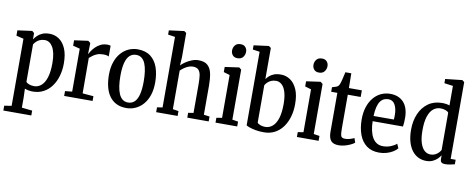

<svg xmlns="http://www.w3.org/2000/svg" viewBox="-82 -1217 4575 1856"><g transform="rotate(10 2206.0 -289.0)"><path d="M9 241V193.5L80 182.5V-476L8 -493.5V-546L148.5 -565H151.5L171.5 -547.5V-486Q184 -505 203 -524Q222 -543 251 -555.2Q280 -567.5 322.5 -567.5Q372.5 -567.5 414.2 -539.5Q456 -511.5 481 -454Q506 -396.5 506 -308Q506 -242.5 489.2 -184.5Q472.5 -126.5 440.2 -82.5Q408 -38.5 361.5 -13.8Q315 11 256 11Q233 11 212.2 6.8Q191.5 2.5 177.5 -3.5L180.5 80.5V182.5L283.5 193.5V241ZM259.5 -42.5Q299 -42.5 330 -69Q361 -95.5 378.8 -150.8Q396.5 -206 396.5 -291.5Q396.5 -347.5 387.8 -386.8Q379 -426 363.8 -451Q348.5 -476 329 -487.8Q309.5 -499.5 287.5 -499.5Q258.5 -499.5 237.2 -489.8Q216 -480 202.2 -465.8Q188.5 -451.5 180.5 -438.5V-72Q187 -60 210 -51.2Q233 -42.5 259.5 -42.5Z M563.5 0V-47.5L632.5 -54.5V-476L564.5 -493.5V-546.5L698.5 -565H701.5L723 -547.5V-528.5L720.5 -440.5H722.5Q727 -449 739.2 -468.5Q751.5 -488 772 -509.2Q792.5 -530.5 822 -545.8Q851.5 -561 890 -561Q901 -561 908.8 -559.5Q916.5 -558 921.5 -556V-449.5Q916.5 -454 902.5 -457.5Q888.5 -461 869 -461Q831.5 -461 806.5 -451Q781.5 -441 764.5 -427.5Q747.5 -414 734 -403L735 -55.5L842.5 -46.5V0Z M954 -277Q954 -348 972.8 -402.2Q991.5 -456.5 1024.2 -493.5Q1057 -530.5 1098.8 -549Q1140.5 -567.5 1186 -567.5Q1264 -567.5 1312.8 -530.5Q1361.5 -493.5 1384.5 -428.8Q1407.5 -364 1407.5 -280.5Q1407.5 -208.5 1388.8 -154Q1370 -99.5 1337.2 -62.8Q1304.5 -26 1262.5 -7.5Q1220.5 11 1175 11Q1117 11 1075.2 -10.2Q1033.5 -31.5 1006.5 -70.2Q979.5 -109 966.8 -161.5Q954 -214 954 -277ZM1181.5 -44.5Q1218.5 -44.5 1244 -67.8Q1269.5 -91 1283 -141.2Q1296.5 -191.5 1296.5 -271Q1296.5 -325 1290.2 -369.2Q1284 -413.5 1270.8 -445.5Q1257.5 -477.5 1235.2 -494.8Q1213 -512 1181.5 -512Q1144.5 -512 1118.5 -488.8Q1092.5 -465.5 1078.8 -415.8Q1065 -366 1065 -285.5Q1065 -231 1071.5 -186.8Q1078 -142.5 1091.8 -110.5Q1105.5 -78.5 1127.8 -61.5Q1150 -44.5 1181.5 -44.5Z M1519.5 -55.5V-748L1450 -758.5V-800L1596 -819H1599L1619.5 -804L1620 -569L1615 -485Q1630 -501.5 1657.2 -520.2Q1684.5 -539 1717.5 -552.2Q1750.5 -565.5 1783.5 -565.5Q1844 -565.5 1874.2 -537.2Q1904.5 -509 1914.8 -458.8Q1925 -408.5 1925 -341V-55.5L1982 -48V0H1772V-47.5L1823.5 -55.5V-337Q1823.5 -384 1819 -419.8Q1814.5 -455.5 1796.8 -475.5Q1779 -495.5 1740.5 -495.5Q1718.5 -495.5 1696.2 -486.5Q1674 -477.5 1654.5 -463.5Q1635 -449.5 1620.5 -435V-56.5L1677 -47.5V0H1466.5V-47.5Z M2049 0V-47.5L2103.5 -56.5V-477L2043 -495V-545.5L2180.5 -565H2183L2204.5 -547.5V-56.5L2262 -47.5V0ZM2149.5 -650Q2118 -650 2101.8 -669.2Q2085.5 -688.5 2085.5 -715Q2085.5 -744 2103.2 -766.5Q2121 -789 2157 -789H2158Q2189 -789 2205.2 -770.2Q2221.5 -751.5 2221.5 -725Q2221.5 -696 2203.8 -673Q2186 -650 2150.5 -650Z M2281.5 -758.5V-800L2427 -819H2429L2450.5 -804V-498Q2460 -511.5 2477 -527.8Q2494 -544 2522.2 -555.8Q2550.5 -567.5 2592.5 -567.5Q2642.5 -567.5 2684.2 -539.2Q2726 -511 2751.2 -453.8Q2776.5 -396.5 2776 -308.5Q2776 -242 2759 -184Q2742 -126 2709.8 -82Q2677.5 -38 2630.8 -13.5Q2584 11 2523.5 11Q2479 11 2441.8 4Q2404.5 -3 2380 -12.2Q2355.5 -21.5 2350 -27V-748.5ZM2557.5 -499.5Q2528.5 -499.5 2507.2 -489.8Q2486 -480 2472 -465.8Q2458 -451.5 2450.5 -438V-72Q2457 -59.5 2480 -51Q2503 -42.5 2529 -42.5Q2569 -43 2600.2 -69.5Q2631.5 -96 2649 -150.8Q2666.5 -205.5 2666.5 -291.5Q2666 -366 2651 -411.8Q2636 -457.5 2611.2 -478.5Q2586.5 -499.5 2557.5 -499.5Z M2848 0V-47.5L2902.5 -56.5V-477L2842 -495V-545.5L2979.5 -565H2982L3003.5 -547.5V-56.5L3061 -47.5V0ZM2948.5 -650Q2917 -650 2900.8 -669.2Q2884.5 -688.5 2884.5 -715Q2884.5 -744 2902.2 -766.5Q2920 -789 2956 -789H2957Q2988 -789 3004.2 -770.2Q3020.5 -751.5 3020.5 -725Q3020.5 -696 3002.8 -673Q2985 -650 2949.5 -650Z M3259 9Q3205 9 3182 -18.8Q3159 -46.5 3159 -105.5V-488H3098.5V-532.5Q3108 -536 3118.5 -538.8Q3129 -541.5 3138 -544.8Q3147 -548 3151.5 -551.5Q3157 -555.5 3160.8 -560.5Q3164.5 -565.5 3167.8 -572.5Q3171 -579.5 3174 -588Q3178.5 -600.5 3183.5 -622Q3188.5 -643.5 3193.5 -664.8Q3198.5 -686 3201 -697.5H3259L3261 -553H3388V-488H3261.5V-178.5Q3261.5 -131.5 3263.8 -106.8Q3266 -82 3276.2 -72.8Q3286.5 -63.5 3310 -63.5Q3333 -63.5 3358.5 -71.2Q3384 -79 3398 -86.5L3412.5 -43.5Q3399 -31.5 3373.5 -19.5Q3348 -7.5 3317.8 0.8Q3287.5 9 3259 9Z M3655.5 11Q3581 11 3532 -25.8Q3483 -62.5 3459 -128Q3435 -193.5 3435 -278Q3435 -343.5 3452 -396.8Q3469 -450 3500 -488.2Q3531 -526.5 3573.2 -547Q3615.5 -567.5 3665.5 -567.5Q3748 -567.5 3795.8 -517Q3843.5 -466.5 3846 -369Q3846 -336.5 3844.5 -315.5Q3843 -294.5 3840 -277.5H3542.5Q3543.5 -226.5 3552.8 -185.5Q3562 -144.5 3579.2 -115.8Q3596.5 -87 3622 -71.8Q3647.5 -56.5 3682 -56.5Q3722.5 -56.5 3759 -71.2Q3795.5 -86 3814.5 -104.5L3833 -62Q3818.5 -43.5 3791.8 -26.8Q3765 -10 3730 0.5Q3695 11 3655.5 11ZM3542.5 -328.5 3742 -329Q3742.5 -341 3743 -351.5Q3743.5 -362 3743.5 -372.5Q3743.5 -434 3722 -473.5Q3700.5 -513 3657.5 -513Q3633 -513 3612.8 -503.8Q3592.5 -494.5 3577.5 -473.2Q3562.5 -452 3553.5 -416.5Q3544.5 -381 3542.5 -328.5Z M4118 11Q4077 11 4041.5 -5.8Q4006 -22.5 3979.2 -56.5Q3952.5 -90.5 3937.5 -142Q3922.5 -193.5 3922.5 -263Q3922.5 -348 3952.2 -417.2Q3982 -486.5 4038.2 -527Q4094.5 -567.5 4174.5 -567.5Q4196 -567.5 4215 -564.5Q4234 -561.5 4247.5 -556V-748L4162 -759.5V-801L4324.5 -819H4328L4348.5 -803V-49.5H4397.5V-5Q4379.5 -0.5 4353.8 4.8Q4328 10 4302.5 10Q4281 10 4268.8 1.2Q4256.5 -7.5 4256.5 -33V-69.5Q4246 -51 4227 -32.5Q4208 -14 4181.2 -1.5Q4154.5 11 4118 11ZM4149 -57.5Q4174 -57.5 4193.2 -67Q4212.5 -76.5 4226.2 -90.5Q4240 -104.5 4247.5 -119V-484Q4241.5 -496.5 4218.2 -505Q4195 -513.5 4169 -513.5Q4130 -513.5 4099 -489.5Q4068 -465.5 4050 -413Q4032 -360.5 4032 -275.5Q4032 -199 4047.5 -150.8Q4063 -102.5 4089.2 -80Q4115.5 -57.5 4149 -57.5Z"/></g></svg>

Font: Merriweather 24pt SemiCondensed
Style: Regular
Weight: 400
Width: 4
Designer: Eben Sorkin
Foundry: Eben Sorkin
Version: Version 2.100